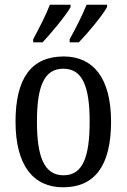

<svg xmlns="http://www.w3.org/2000/svg" viewBox="-20 -786 538 816"><path d="M276 -619V-606H315C355 -647 416 -721 435 -756V-766H348C330 -721 303 -668 276 -619ZM121 -619V-606H161C199 -647 261 -721 280 -756V-766H192C175 -721 147 -668 121 -619ZM248 10C382 10 452 -81 452 -269C452 -456 375 -546 251 -546C115 -546 46 -456 46 -269C46 -81 123 10 248 10ZM250 -41C168 -41 137 -119 137 -269C137 -418 167 -494 249 -494C331 -494 361 -418 361 -269C361 -119 332 -41 250 -41Z"/></svg>

Font: Noto Serif Lao Cond
Style: Regular
Weight: 400
Width: 3
Designer: Monotype Design Team
Foundry: Monotype Imaging Inc.
Version: Version 2.004